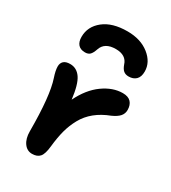

<svg xmlns="http://www.w3.org/2000/svg" viewBox="-198 -937 912 1024"><g transform="rotate(30 258.0 -425.5)"><path d="M280.8 -835.9Q362.3 -835.9 414.6 -794.4Q466.8 -752.9 466.8 -695.8Q466.8 -662.6 450 -646.2Q433.1 -629.9 404.8 -629.9Q385.3 -629.9 373.3 -639.9Q361.3 -649.9 353 -672.9Q337.9 -723.1 273.9 -723.1Q206.1 -723.1 189 -672.9Q180.2 -646.5 169.4 -635.7Q158.7 -625 139.2 -625Q110.8 -625 96.4 -641.4Q82 -657.7 82 -688Q82 -751.5 134.8 -793.7Q187.5 -835.9 280.8 -835.9ZM95.2 -113.8Q95.2 -331.5 64 -423.8Q50.8 -462.9 50.8 -487.8Q50.8 -508.3 63.5 -520.3Q76.2 -532.2 103 -532.2Q143.6 -532.2 168.5 -496.1Q193.4 -460 204.1 -371.1Q243.7 -452.6 303.2 -495.4Q362.8 -538.1 423.8 -538.1Q457.5 -538.1 473.9 -520.5Q490.2 -502.9 490.2 -472.2Q490.2 -450.2 476.1 -433.6Q461.9 -417 430.2 -402.8Q378.9 -383.3 342.3 -353.5Q305.7 -323.7 283.7 -283.7Q261.7 -243.7 250.2 -200.4Q238.8 -157.2 232.9 -101.1Q228 -51.3 212.2 -33.2Q196.3 -15.1 165 -15.1Q133.8 -15.1 114.5 -42.2Q95.2 -69.3 95.2 -113.8Z"/></g></svg>

Font: Shantell Sans Bouncy
Style: Regular
Weight: 600
Designer: Stephen Nixon, Anya Danilova, Shantell Martin
Foundry: Arrow Type
Version: Version 1.006;[9816181b4]